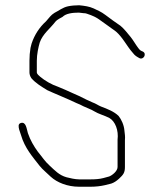

<svg xmlns="http://www.w3.org/2000/svg" viewBox="-20 -709 620 730"><path d="M523 -513C514.7 -516.5 512.6 -517.3 506 -526C496.3 -538.5 487 -555.5 477 -568C467.5 -579.9 449.8 -601.8 438 -611C416.2 -625.5 403.4 -635.5 381 -652C363.4 -665.2 353.3 -668.4 336 -677C319.3 -684.4 302.8 -686.8 281 -689C266.2 -689 250.8 -687.6 238.5 -685C218.3 -680.7 204.1 -668.5 187 -660C173.2 -651.7 166.8 -641.1 155 -628C130.2 -605.5 111.4 -577.3 100 -543L96 -527L93 -503C92.3 -491 92 -482.7 92 -478V-434C92 -426.7 94.3 -419.3 99 -412C115.3 -393 136.9 -380.2 160 -366C188.1 -352.9 217.5 -341.7 245 -329L271 -317C279.7 -313.7 288.3 -309.7 297 -305C309.4 -298.8 327.4 -293 338 -286C354.4 -275.8 376.4 -270.3 395 -261C418.5 -247.9 431.4 -212.9 427 -178V-74C427 -58.4 406.6 -42.3 395 -38L373 -32C359.3 -28.3 341.9 -27 325 -27H281C266.1 -27 244.4 -31.9 233 -35C204.9 -42.7 188.3 -61.3 169 -79C149.7 -96.4 140.7 -112 124 -132C109 -152.6 95 -176.1 86 -203C81.1 -219.1 79.3 -246.9 59.5 -241.5C47.8 -238.3 50.4 -226.2 53 -216L60 -195C74 -146.2 104.1 -112.6 131 -78C141.1 -65 160.1 -49.9 173 -37C196.9 -15.1 236.2 1 281 1H324C343.6 1 362.6 -1.2 379 -5L403 -11C413 -14.3 423 -20.7 433 -30C448.8 -44.8 455 -52.4 455 -74V-176C456.4 -191.8 454.4 -198 453 -213C451.5 -233.4 441.2 -255.6 431 -268C414.1 -284.9 387.9 -295 364 -304C352.6 -308.6 345.6 -314.8 331 -320L309 -330C300.3 -334.7 291.7 -339 283 -343L256 -355C237.9 -363.3 220.4 -371.2 201 -379C175.9 -387.4 150.4 -402.3 132.5 -417.5C128.1 -421.2 120 -427.8 120 -434V-478C120 -502.7 125.9 -529.3 131 -547C141.9 -579.8 171.8 -601.4 191 -627C197.3 -634.9 209.6 -639.7 218 -645C230.6 -657.6 254.7 -661 280 -661C286 -660.3 291.7 -659.7 297 -659C302.3 -659 306.7 -658.3 310 -657C332.2 -649.6 346.1 -643.7 364 -630C385.8 -614 400.5 -604.4 421 -589C446.8 -566.9 462.4 -533.1 485 -508C493.6 -496.6 499.9 -493.8 510 -488C525.7 -480.1 539.3 -504.9 523 -513Z"/></svg>

Font: HoneyBee
Style: XLit
Weight: 200
Foundry: Cannot Into Space Fonts
Version: Version 0.89